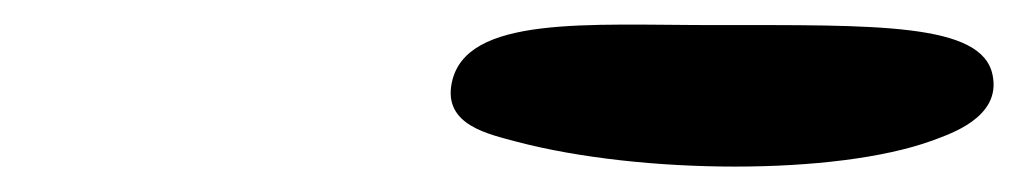

<svg xmlns="http://www.w3.org/2000/svg" viewBox="-20 -938 812 153"><path d="M723 -826C736 -831 778 -844 771 -878C763 -920 678 -918 550 -918C448 -918 351 -926 340 -872C333 -838 370 -831 392 -825C491 -799 646 -798 723 -826Z"/></svg>

Font: Venom Sans
Style: BdObl
Weight: 700
Version: Version 1.001